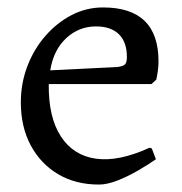

<svg xmlns="http://www.w3.org/2000/svg" viewBox="-20 -484 488 516"><path d="M246 12Q183 12 136 -16Q89 -44 62.5 -93.5Q36 -143 36 -209Q36 -260 53.5 -306Q71 -352 102 -387.5Q133 -423 172.5 -443.5Q212 -464 257 -464Q406 -464 406 -319Q406 -306 404 -292Q402 -278 400 -270L387 -258H111Q110 -169 143.5 -117.5Q177 -66 238 -57.5Q299 -49 382 -87L388 -85L399 -56Q379 -42 351.5 -26Q324 -10 296 1Q268 12 246 12ZM115 -295 296 -304Q311 -306 316 -311Q321 -316 321 -331Q321 -371 299.5 -392Q278 -413 238 -413Q192 -413 158 -381.5Q124 -350 115 -295Z"/></svg>

Font: Alegreya
Style: Regular
Weight: 400
Designer: Juan Pablo del Peral
Foundry: Huerta Tipografica
Version: Version 2.009